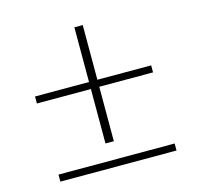

<svg xmlns="http://www.w3.org/2000/svg" viewBox="-92 -703 825 800"><g transform="rotate(-15 320.5 -303.0)"><path d="M63 0ZM72.8 0V-30.3H573.7V0ZM563.5 -370.1V-339.8H331.5V-105H295.4V-339.8H62.5V-370.1H295.4V-606H331.5V-370.1Z"/></g></svg>

Font: TypoPRO Playfair Display SC
Style: Regular
Weight: 400
Designer: Claus Eggers Sørensen
Foundry: Claus Eggers Sørensen
Version: Version 1.004;PS 001.004;hotconv 1.0.70;makeotf.lib2.5.58329